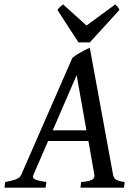

<svg xmlns="http://www.w3.org/2000/svg" viewBox="-40 -863 627 883"><path d="M181.2 -214.4 113.8 -59.1Q107.4 -43.9 121.8 -37.6Q136.2 -31.2 173.3 -25.9L169.9 0H-19.5L-16.1 -25.9Q15.1 -31.7 33.2 -38.3Q51.3 -44.9 57.6 -59.1L292.5 -596.2Q300.8 -603.5 311.3 -610.4Q321.8 -617.2 332.8 -623.3Q343.8 -629.4 354.2 -634.5Q364.7 -639.6 373 -643.1L480 -59.1Q481.4 -52.2 484.1 -47.1Q486.8 -42 492.7 -37.8Q498.5 -33.7 508.1 -30.8Q517.6 -27.8 533.2 -25.9L530.3 0H330.1L333 -25.9Q367.7 -28.3 382.3 -35.9Q397 -43.5 394 -59.1L366.7 -214.4ZM357.4 -263.7 312.5 -517.6 202.6 -263.7ZM373 -668H320.8L224.1 -817.4Q231 -826.7 236.8 -831.8Q242.7 -836.9 250 -842.8L357.9 -745.6L490.2 -842.8Q496.1 -837.4 500.5 -832Q504.9 -826.7 509.3 -817.4Z"/></svg>

Font: Gentium Book Basic
Style: Italic
Weight: 400
Italic angle: -8°
Designer: J. Victor Gaultney and Annie Olsen
Foundry: SIL International
Version: Version 1.102; 2013; Maintenance release